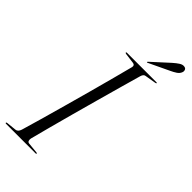

<svg xmlns="http://www.w3.org/2000/svg" viewBox="-268 -924 990 990"><g transform="rotate(45 226.5 -429.5)"><path d="M145 -37.5Q143 -28 145.5 -20.8Q148 -13.5 156.5 -12.5L216 -6.5Q221 -6.5 221 -3.5Q221 0 217 0H1Q-4 0 -4 -3Q-4 -7 2 -7.5L56 -13Q72.5 -14.5 79.5 -36.5Q93 -81.5 111 -144.8Q129 -208 149 -280Q169 -352 188.8 -424Q208.5 -496 225.2 -559.2Q242 -622.5 253.5 -667Q256.5 -683 241 -685L184 -692.5Q177.5 -693.5 177.5 -697Q177.5 -700 182 -700H398Q401.5 -700 401.5 -697.5Q401.5 -694.5 395 -693.5L335 -683.5Q322 -682 316.5 -663.5Q303.5 -618.5 285.8 -555Q268 -491.5 248 -419.5Q228 -347.5 208.5 -276Q189 -204.5 172.5 -142.5Q156 -80.5 145 -37.5ZM383.5 -827.5Q401 -843 414.8 -851.8Q428.5 -860.5 440 -859Q452 -858 455.5 -849.5Q459 -841 456 -832.5Q451 -818 437 -808.8Q423 -799.5 405.5 -791.5L295 -739Q290.5 -736.5 289.5 -738.5Q288.5 -741 292 -744Z"/></g></svg>

Font: Fraunces 144pt Light
Style: Italic
Weight: 300
Italic angle: -16°
Version: Version 1.000;[0bf87f6ff]